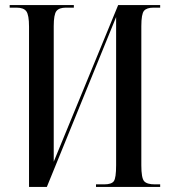

<svg xmlns="http://www.w3.org/2000/svg" viewBox="-20 -734 674 754"><path d="M94 -629Q94 -675 83.5 -689.5Q73 -704 45 -704H18V-714H270V-704H239Q212 -704 201.5 -690.5Q191 -677 191 -631V-99L444 -714H609V-704H583Q556 -704 545.5 -691.5Q535 -679 535 -631V-85Q535 -35 546 -22.5Q557 -10 588 -10H609V0H357V-10H389Q418 -10 427 -22.5Q436 -35 436 -85V-667L164 0H94Z"/></svg>

Font: Noto Serif Display ExtraCondensed Medium
Style: Regular
Weight: 500
Width: 2
Designer: Monotype Design Team
Foundry: Monotype Imaging Inc.
Version: Version 2.009